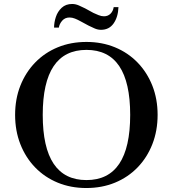

<svg xmlns="http://www.w3.org/2000/svg" viewBox="-20 -935 869 966"><path d="M414 11Q336 11 270.5 -16Q205 -43 157 -92.5Q109 -142 82.5 -209.5Q56 -277 56 -357Q56 -437 82.5 -504Q109 -571 157 -620.5Q205 -670 270.5 -697Q336 -724 415 -724Q493 -724 558.5 -697Q624 -670 672 -620.5Q720 -571 746.5 -504Q773 -437 773 -357Q773 -277 746.5 -209.5Q720 -142 672 -92.5Q624 -43 558.5 -16Q493 11 414 11ZM415 -29Q635 -29 635 -357Q635 -684 415 -684Q195 -684 195 -357Q195 -29 415 -29ZM488 -785Q472 -785 456 -792Q440 -799 426 -806L387 -827Q371 -836 357 -841.5Q343 -847 330 -847Q307 -847 293 -831Q279 -815 276 -796H252Q252 -822 261 -849.5Q270 -877 290.5 -896Q311 -915 343 -915Q360 -915 377 -907.5Q394 -900 408 -893L450 -870Q461 -865 475.5 -859Q490 -853 503 -853Q523 -853 536 -866Q549 -879 552 -899H576Q574 -849 551.5 -817Q529 -785 488 -785Z"/></svg>

Font: Baskervville SemiBold
Style: Regular
Weight: 600
Version: Version 1.100